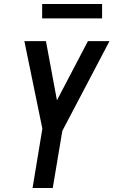

<svg xmlns="http://www.w3.org/2000/svg" viewBox="-20 -941 568 961"><path d="M143 0 192 -297 102 -735H210L265 -439L420 -735H528L292 -286L244 0ZM491 -849H191V-921H491Z"/></svg>

Font: Iosevka SS04 Semibold Oblique
Style: Regular
Weight: 600
Italic angle: -9°
Monospace: yes
Designer: Belleve Invis
Foundry: Belleve Invis
Version: Version 19.0.0; ttfautohint (v1.8.4)